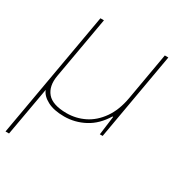

<svg xmlns="http://www.w3.org/2000/svg" viewBox="-181 -610 880 945"><g transform="rotate(30 259.0 -138.0)"><path d="M-11 220 115 -496H135L73 -144Q62 -81 93 -44.5Q124 -8 204 -8Q257 -8 304.5 -31.5Q352 -55 386.5 -104Q421 -153 434 -227L481 -496H501L414 0H398L412 -107H408Q371 -46 316.5 -17Q262 12 201 12Q143 12 106 -7.5Q69 -27 58 -56L9 220Z"/></g></svg>

Font: DM Sans 24pt Thin
Style: Italic
Weight: 250
Italic angle: -10°
Designer: Colophon Foundry, Jonny Pinhorn
Foundry: Colophon Foundry
Version: Version 4.004;gftools[0.9.30]